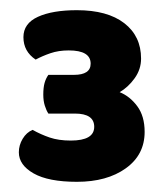

<svg xmlns="http://www.w3.org/2000/svg" viewBox="-20 -642 326 377"><path d="M125 -495Q158 -495 158 -517Q158 -543 115 -543Q95 -543 79 -537.5Q63 -532 50 -525Q26 -541 26 -569Q26 -596 54.5 -609Q83 -622 131 -622Q191 -622 224 -596.5Q257 -571 257 -527Q257 -506 244.5 -488.5Q232 -471 215 -461Q235 -453 249.5 -433.5Q264 -414 264 -383Q264 -338 227 -311.5Q190 -285 131 -285Q75 -285 46 -301.5Q17 -318 17 -343Q17 -357 24.5 -369.5Q32 -382 44 -387Q60 -378 77.5 -372Q95 -366 119 -366Q165 -366 165 -393Q165 -419 127 -419H75Q71 -425 68 -434.5Q65 -444 65 -456Q65 -470 67.5 -479Q70 -488 75 -495Z"/></svg>

Font: Baloo Paaji
Style: Regular
Weight: 400
Designer: Shuchita Grover and Ek Type
Foundry: Ek Type
Version: Version 1.443;PS 1.000;hotconv 16.6.51;makeotf.lib2.5.65220;